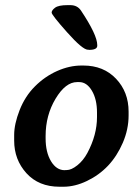

<svg xmlns="http://www.w3.org/2000/svg" viewBox="-20 -727 531 748"><path d="M288.6 -407.2H280.3Q235.4 -407.2 196.5 -342.5Q157.7 -277.8 157.7 -197.3V-188Q157.7 -133.8 178.7 -98.9Q199.7 -64 231.9 -64L236.3 -64.5H240.2Q257.8 -64.5 281 -82.8Q304.2 -101.1 320.3 -130.9Q357.9 -201.2 357.9 -271V-288.6Q357.9 -340.3 337.9 -373.8Q317.9 -407.2 288.6 -407.2ZM243.2 -707H253.9Q281.2 -707 295.4 -686Q358.9 -590.8 358.9 -551.3V-548.8Q358.9 -532.7 327.1 -532.7L325.2 -533.2H322.8Q301.8 -533.2 241.5 -601.1Q181.2 -668.9 181.2 -678Q181.2 -687 194.6 -697Q208 -707 243.2 -707ZM35.2 -179.2V-201.2Q35.2 -243.7 56.4 -297.9Q77.6 -352.1 116.2 -390.6Q154.8 -429.2 202.6 -450.4Q250.5 -471.7 297.4 -471.7H304.7Q383.3 -471.7 432.1 -420.2Q481 -368.7 481 -292V-277.3Q481 -223.1 458.5 -170.9Q436 -118.7 400.9 -81.5Q365.7 -44.4 318.8 -22Q272 0.5 227.1 0.5H211.9Q130.9 0.5 83 -52.2Q35.2 -105 35.2 -179.2Z"/></svg>

Font: Averia Serif Libre
Style: Bold Italic
Weight: 700
Italic angle: -6.90001°
Version: Version 1.002